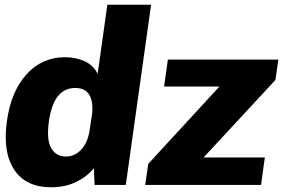

<svg xmlns="http://www.w3.org/2000/svg" viewBox="-20 -782 1197 812"><path d="M9 -268Q26 -394 91.5 -467Q157 -540 255 -540Q300 -540 337 -523.5Q374 -507 393 -470L434 -762H619L512 0H380L377 -71Q351 -37 304 -13.5Q257 10 196 10Q89 10 40 -64.5Q-9 -139 9 -268ZM360 -238 370 -304Q378 -410 298 -410Q207 -410 187 -270Q176 -191 196.5 -155.5Q217 -120 259 -120Q297 -120 325 -151Q353 -182 360 -238ZM607 -89 908 -416H674L690 -530H1157L1145 -444L841 -116H1100L1084 0H594Z"/></svg>

Font: Morrison ExtraBold
Style: Regular
Weight: 800
Designer: Pablo Impallari, Rodrigo Fuenzalida (Modified by Dan O. Williams)
Version: Version 0.03;June 6, 2019;FontCreator 11.5.0.2425 64-bit; tt